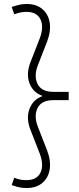

<svg xmlns="http://www.w3.org/2000/svg" viewBox="-20 -725 400 970"><path d="M114 -705Q163 -705 193.5 -679.5Q224 -654 231 -611Q238 -568 218 -515L172 -397Q150 -342 169.5 -301.5Q189 -261 249 -261H327V-219H249Q189 -219 169.5 -178.5Q150 -138 172 -83L218 35Q238 88 231 131Q224 174 193.5 199.5Q163 225 114 225Q95 225 78 221.5Q61 218 39 210L52 173Q71 181 85.5 183Q100 185 114 185Q166 185 184.5 147Q203 109 180 49L134 -69Q111 -127 129 -175Q147 -223 196 -240Q147 -257 129 -304.5Q111 -352 134 -411L180 -529Q203 -589 184.5 -627Q166 -665 114 -665Q100 -665 85.5 -662.5Q71 -660 52 -653L39 -690Q61 -697 78 -701Q95 -705 114 -705Z"/></svg>

Font: Red Hat Display
Style: Regular
Weight: 300
Designer: Pentagram, MCKL
Foundry: Pentagram, MCKL
Version: Version 1.023